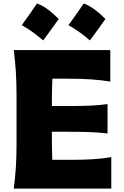

<svg xmlns="http://www.w3.org/2000/svg" viewBox="-20 -1102 723 1122"><path d="M60.5 0Q68.8 -64.9 72.8 -125.7Q76.7 -186.5 76.7 -263.2V-538.6Q76.7 -617.7 72.8 -680.4Q68.8 -743.2 60.5 -809.6H624.5V-625.5Q573.2 -633.8 514.9 -637.9Q456.5 -642.1 377.9 -642.1H286.1Q284.7 -609.4 283.9 -575.9Q283.2 -542.5 283.2 -504.9V-482.4H380.9Q453.6 -482.4 506.3 -484.6Q559.1 -486.8 608.4 -493.7V-322.3Q556.6 -328.1 503.9 -330.1Q451.2 -332 380.4 -332H283.2V-296.9Q283.2 -261.2 283.9 -229.7Q284.7 -198.2 285.6 -168H392.1Q458 -168 516.8 -171.1Q575.7 -174.3 630.4 -184.1V0ZM469.3 -1081.6Q504.7 -1068.2 536.4 -1044Q568.1 -1019.8 596 -990.8Q574 -960.2 551.5 -928.8Q528.9 -897.4 505.3 -865.7Q477.9 -889.8 446.7 -912.4Q415.6 -935 380.1 -954.8Q403.8 -987.1 425.8 -1018.7Q447.8 -1050.4 469.3 -1081.6ZM196.3 -1081.6Q231.8 -1068.2 263.5 -1044Q295.2 -1019.8 323.1 -990.8Q301.1 -960.2 278.5 -928.8Q256 -897.4 232.3 -865.7Q204.9 -889.8 173.8 -912.4Q142.6 -935 107.2 -954.8Q130.8 -987.1 152.8 -1018.7Q174.9 -1050.4 196.3 -1081.6Z"/></svg>

Font: Pinar DS1 ExtraBold
Style: Regular
Weight: 800
Designer: Amin Abedi
Version: Version 3.000